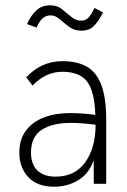

<svg xmlns="http://www.w3.org/2000/svg" viewBox="-20 -694 478 725"><path d="M184 11Q120 11 86.5 -25.5Q53 -62 53 -117Q53 -168 78 -201Q103 -234 146 -250.5Q189 -267 243 -267Q264 -267 289.5 -265.5Q315 -264 340 -260Q337 -350 308.5 -386.5Q280 -423 215 -423Q153 -423 103 -371L79 -402Q107 -432 141 -447.5Q175 -463 217 -463Q271 -463 307.5 -442.5Q344 -422 362.5 -373.5Q381 -325 381 -242V0H334V-89Q316 -38 275.5 -13.5Q235 11 184 11ZM97 -118Q97 -74 121 -50.5Q145 -27 190 -27Q263 -27 302 -81.5Q341 -136 341 -223Q318 -226 293 -228Q268 -230 249 -230Q177 -230 137 -203.5Q97 -177 97 -118ZM337 -664 369 -647Q351 -611 333 -594.5Q315 -578 288 -578Q261 -578 241.5 -592.5Q222 -607 205.5 -621.5Q189 -636 171 -636Q155 -636 142 -625.5Q129 -615 118 -590L82 -603Q96 -635 117 -654.5Q138 -674 169 -674Q196 -674 214 -659.5Q232 -645 249 -630.5Q266 -616 287 -616Q302 -616 313 -626.5Q324 -637 337 -664Z"/></svg>

Font: Inconsolata SemiCondensed Light
Style: Regular
Weight: 300
Width: 4
Monospace: yes
Designer: Raph Levien, Cyreal, Brenton Simpson
Foundry: Raph Levien, Cyreal, Google
Version: Version 3.100; ttfautohint (v1.8.4.7-5d5b)